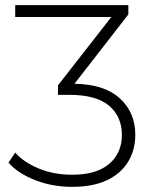

<svg xmlns="http://www.w3.org/2000/svg" viewBox="-20 -720 598 745"><path d="M260 5Q183 5 116.5 -21Q50 -47 13 -89L39 -128Q71 -91 129.5 -66.5Q188 -42 260 -42Q354 -42 403.5 -84Q453 -126 453 -197Q453 -267 403.5 -309.5Q354 -352 249 -352H205V-389L412 -654H39V-700H478V-664L269 -395Q384 -393 443 -340Q505 -285 505 -197Q505 -139 477.5 -93Q450 -47 395.5 -21Q341 5 260 5Z"/></svg>

Font: Montserrat Z Light
Style: Regular
Weight: 300
Designer: Julieta Ulanovsky
Foundry: Julieta Ulanovsky
Version: Version 8.000